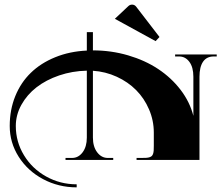

<svg xmlns="http://www.w3.org/2000/svg" viewBox="-20 -689 962 827"><path d="M474.7 -608 533.2 -663Q539.8 -669.1 549 -669.1Q559.4 -669.1 566.4 -660.4L667 -529.7L650.3 -511.8ZM354 -96.2V-384.6Q291.5 -383.3 234.9 -364.1Q178.3 -344.8 137.2 -312.9Q96.2 -281 72.1 -237.5Q48.1 -194.1 48.1 -146.4Q48.1 -78.2 83.3 -20.3Q118.4 37.6 178.8 71.2Q239.1 104.9 310.3 104.9V118Q232.1 118 165.6 82.6Q99.2 47.2 60.5 -13.8Q21.9 -74.7 21.9 -146.4Q21.9 -215.9 45.7 -274.7Q69.5 -333.5 112.8 -375.4Q156 -417.4 217.9 -442.5Q279.7 -467.7 354 -471.2V-550.7H380.2V-472Q458.9 -472 531.9 -450.6Q604.9 -429.2 661.5 -391.6Q718.1 -354 757.9 -302Q797.6 -250 812.9 -190.1V-358.4Q812.9 -399.5 795.7 -422.6Q778.4 -445.8 751.7 -445.8H734.3V-454.5H913.5V-445.8H900.3Q870.2 -445.8 854.7 -423.3Q839.2 -400.8 839.2 -358.4V0H568.2V-8.7H590Q602.7 -8.7 610.6 -9.2Q627.2 -10.5 634 -17.3Q640.7 -24 642 -40.6Q642.5 -48.5 642.5 -61.2V-118Q642.5 -170 621.9 -217.9Q601.4 -265.7 566.4 -300.9Q531.5 -336.1 483 -358.4Q434.4 -380.7 380.2 -384.2V-96.2Q380.2 -57.3 398.6 -33Q417 -8.7 444.1 -8.7H467.7V0H262.2V-8.7H290.6Q317.7 -8.7 335.9 -33Q354 -57.3 354 -96.2Z"/></svg>

Font: Wabroye
Style: Medium
Weight: 500
Designer: gluk
Foundry: gluk
Version: Version 0.14